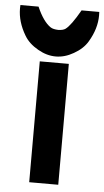

<svg xmlns="http://www.w3.org/2000/svg" viewBox="-91 -794 451 829"><g transform="rotate(5 134.5 -379.5)"><path d="M67.9 -523.9V0H193.8V-523.9ZM166.5 -673.8C159.7 -668.9 149.4 -666.5 136.2 -666C121.1 -666.5 109.4 -668.9 101.6 -674.3C80.6 -688.5 60.5 -716.3 42 -758.8H-36.6C-37.1 -753.9 -37.1 -748.5 -37.1 -743.7C-37.1 -705.6 -25.9 -667.5 -2.9 -628.9C10.3 -606.4 30.3 -587.9 57.1 -572.8C82.5 -558.1 108.4 -550.8 134.3 -550.8C160.2 -550.8 186 -558.1 211.4 -572.8C238.3 -587.9 258.3 -606.4 271.5 -628.9C294.4 -667.5 305.7 -705.6 305.7 -743.7C305.7 -748.5 305.7 -753.9 305.2 -758.8H228.5C202.6 -713.4 182.1 -685.1 166.5 -673.8Z"/></g></svg>

Font: Tuffy
Style: Bold
Weight: 700
Designer: Thatcher Ulrich, Karoly Barta, Michael Everson
Version: Version 001.270